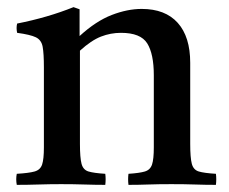

<svg xmlns="http://www.w3.org/2000/svg" viewBox="-20 -517 643 538"><path d="M340 1Q338 -15 340 -30Q371 -32 386 -36.5Q401 -41 406 -56Q411 -71 411 -104V-306Q411 -366 392.5 -395.5Q374 -425 319 -425Q290 -425 263 -414.5Q236 -404 204 -375V-114Q204 -75 208.5 -58Q213 -41 228 -36.5Q243 -32 275 -30Q277 -15 275 1Q247 1 216.5 0Q186 -1 151 -1Q119 -1 88 0Q57 1 27 1Q24 -15 27 -30Q61 -32 77 -36.5Q93 -41 98 -56Q103 -71 103 -104V-328Q103 -367 99.5 -386Q96 -405 80.5 -412.5Q65 -420 28 -425Q25 -439 28 -451Q114 -468 186 -497L203 -491V-416Q249 -458 293 -475Q337 -492 377 -492Q443 -492 478 -453Q513 -414 513 -341V-114Q513 -75 517.5 -58Q522 -41 537 -36.5Q552 -32 585 -30Q587 -15 585 1Q555 1 526.5 0Q498 -1 460 -1Q423 -1 395.5 0Q368 1 340 1Z"/></svg>

Font: Tiro Kannada
Style: Regular
Weight: 400
Designer: Kannada: John Hudson & Fiona Ross. Latin: John Hudson.
Foundry: Tiro Typeworks Ltd.
Version: Version 1.52